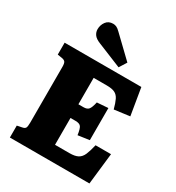

<svg xmlns="http://www.w3.org/2000/svg" viewBox="-222 -1093 1124 1227"><g transform="rotate(30 340.5 -480.0)"><path d="M41 0V-88L75 -95Q94 -98 100 -107.5Q106 -117 106 -146V-559Q106 -585 99 -594.5Q92 -604 73 -607L41 -612V-700H607L640 -502L526 -487Q515 -529 503 -553.5Q491 -578 470 -588Q449 -598 411 -598H314V-403H352Q378 -403 389.5 -417Q401 -431 410 -472L492 -478V-241L408 -229Q402 -273 391.5 -287.5Q381 -302 351 -302H314V-104H421Q461 -104 483 -116Q505 -128 517 -156Q529 -184 540 -231H654L628 0ZM418 -736 239 -809Q206 -822 193 -840Q180 -858 180 -880Q180 -911 198 -935.5Q216 -960 250 -960Q262 -960 274 -955Q286 -950 302 -934L452 -790Z"/></g></svg>

Font: Literata 12pt ExtraBold
Style: Regular
Weight: 800
Designer: Latin by Veronika Burian and Jose Scaglione. Greek by Irene Vlachou. Cyrillic by Vera Evstafieva.
Foundry: TypeTogether
Version: Version 3.002